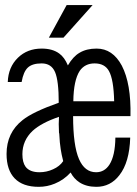

<svg xmlns="http://www.w3.org/2000/svg" viewBox="-20 -723 540 758"><path d="M268.6 -264.6H495.1Q498 -392.6 460.9 -463.9Q424.8 -531.2 361.3 -531.2Q321.3 -531.2 293.9 -514.6Q268.6 -500 248 -464.8Q234.4 -497.1 213.9 -511.7Q187.5 -531.2 144.5 -531.2Q87.9 -531.2 50.8 -495.1Q12.7 -458 10.7 -399.4H65.4Q72.3 -439.5 89.8 -456.1Q107.4 -472.7 144.5 -472.7Q182.6 -472.7 197.3 -438.5Q211.9 -404.3 211.9 -317.4Q109.4 -281.2 69.3 -249Q5.9 -199.2 5.9 -115.2Q5.9 -51.8 38.1 -18.6Q70.3 14.6 132.8 14.6Q166 14.6 196.3 2Q232.4 -12.7 258.8 -42Q271.5 -17.6 293.9 -2.9Q321.3 14.6 360.4 14.6Q416 14.6 451.2 -31.2Q491.2 -82 494.1 -179.7H435.5Q434.6 -108.4 412.1 -73.2Q392.6 -43 359.4 -43Q314.5 -43 292 -94.7Q268.6 -148.4 268.6 -264.6ZM213.9 -195.3Q215.8 -157.2 219.7 -133.8Q222.7 -113.3 229.5 -86.9Q215.8 -66.4 189.5 -54.7Q164.1 -43 135.7 -43Q97.7 -43 81.1 -64.5Q68.4 -82 68.4 -114.3Q68.4 -168 108.4 -206.1Q143.6 -238.3 212.9 -261.7Q211.9 -250 211.9 -233.4Q211.9 -222.7 212.9 -199.2ZM430.7 -323.2H269.5Q270.5 -406.2 294.9 -443.4Q315.4 -472.7 353.5 -472.7Q393.6 -472.7 410.2 -442.4Q428.7 -409.2 430.7 -323.2ZM345.7 -703.1H243.2L172.9 -574.2H230.5Z"/></svg>

Font: DotumChe
Style: Regular
Weight: 400
Monospace: yes
Version: Version 2.21